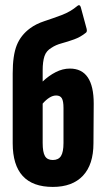

<svg xmlns="http://www.w3.org/2000/svg" viewBox="-20 -730 417 756"><path d="M188 6Q30 6 30 -166V-441Q30 -512 46 -552Q62 -592 99 -619Q122 -636 155.5 -647Q189 -658 223.5 -671Q258 -684 285 -707Q294 -714 298 -702L321 -617Q324 -605 318 -601Q297 -584 272 -575Q247 -566 223 -559.5Q199 -553 183 -542Q162 -530 155 -508.5Q148 -487 148 -453V-409Q172 -432 199.5 -446Q227 -460 255 -460Q349 -460 349 -322L348 -166Q348 -82 306.5 -38Q265 6 188 6ZM148 -167Q148 -131 157 -115.5Q166 -100 188 -100Q210 -100 220 -115.5Q230 -131 230 -167V-305Q230 -332 223.5 -343Q217 -354 201 -354Q188 -354 174.5 -345.5Q161 -337 148 -322Z"/></svg>

Font: Sofia Sans Extra Condensed ExtraBold
Style: Regular
Weight: 800
Designer: Botio Nikoltchev, Ani Petrova
Foundry: lettersoup
Version: Version 4.101; ttfautohint (v1.8.4.7-5d5b)